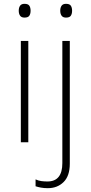

<svg xmlns="http://www.w3.org/2000/svg" viewBox="-20 -795 475 1004"><path d="M108 -775Q127 -775 133.5 -765Q140 -755 140 -739Q140 -723 133.5 -713Q127 -703 108 -703Q92 -703 85 -713Q78 -723 78 -739Q78 -755 85 -765Q92 -775 108 -775ZM128 -581V-51H89V-581ZM295 -739Q295 -755 302 -765Q309 -775 325 -775Q344 -775 350.5 -765Q357 -755 357 -739Q357 -723 350.5 -713Q344 -703 325 -703Q309 -703 302 -713Q295 -723 295 -739ZM230 189Q210 189 194 186Q178 183 166 179V143Q181 150 196.5 152Q212 154 228 154Q306 154 306 58V-581H345V61Q345 125 312.5 157Q280 189 230 189Z"/></svg>

Font: Noto Sans Tamil UI ExtraLight
Style: Regular
Weight: 200
Designer: Jelle Bosma - Monotype Design Team
Foundry: Monotype Imaging Inc.
Version: Version 2.004; ttfautohint (v1.8.4.7-5d5b)